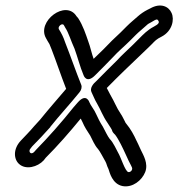

<svg xmlns="http://www.w3.org/2000/svg" viewBox="-20 -579 637 685"><path d="M545 -505C549 -499 545 -494 539 -490L529 -484C506 -472 491 -456 477 -442L454 -419C439 -404 414 -382 397 -363C377 -343 346 -313 325 -291C312 -280 299 -264 307 -249C313 -237 318 -223 326 -210C340 -186 346 -166 364 -140C368 -133 375 -124 379 -116C381 -108 384 -105 391 -98C404 -81 419 -49 429 -27L435 -14C439 -4 448 11 451 19C454 27 446 36 438 35C426 32 412 -17 401 -35C395 -45 385 -70 371 -84C364 -93 356 -110 347 -127C336 -144 330 -157 323 -172C317 -187 303 -203 299 -214C299 -214 288 -249 257 -213L243 -197C200 -143 154 -91 109 -45C106 -42 104 -39 101 -36C88 -25 81 -40 88 -48L95 -57C107 -70 125 -87 137 -101L159 -125L160 -127C191 -166 230 -208 263 -249C270 -257 273 -268 270 -276C251 -323 231 -381 212 -429C206 -447 200 -459 190 -475C185 -484 202 -499 208 -489L213 -480C225 -462 233 -433 246 -405C256 -378 266 -339 278 -311C278 -311 288 -279 319 -310C339 -330 365 -356 383 -375C400 -394 424 -414 442 -432L465 -455C476 -466 488 -475 502 -488C507 -493 512 -496 520 -500L532 -507C540 -511 542 -510 545 -505ZM516 -549 506 -544C494 -538 481 -529 471 -520C459 -509 447 -500 432 -485L410 -463C391 -446 369 -424 349 -403C340 -394 327 -382 314 -369C307 -388 302 -413 295 -431C286 -457 276 -488 259 -514L253 -521C215 -582 110 -503 144 -443L149 -434C156 -423 157 -422 164 -403C181 -359 198 -308 216 -262C187 -228 152 -188 123 -152L102 -129C87 -111 69 -93 54 -77C26 -47 29 -11 48 6C72 28 114 17 136 -7L143 -16C185 -58 228 -107 268 -156L274 -144C282 -125 291 -112 302 -95C309 -82 317 -61 330 -47C336 -40 347 -19 356 -3C361 6 360 10 367 24C371 35 380 78 418 85C453 91 486 65 498 35C510 4 491 -26 483 -43L477 -56C474 -62 472 -68 467 -77C458 -97 446 -119 431 -137C429 -139 427 -142 426 -145C421 -154 417 -164 410 -174C395 -196 390 -213 373 -242C370 -248 366 -255 361 -265C404 -309 441 -344 486 -387L510 -410C527 -426 533 -435 545 -442L556 -448C595 -468 603 -510 592 -533C582 -556 553 -570 516 -549Z"/></svg>

Font: Electronic
Style: OutlineIt
Weight: 700
Version: Version 1.011